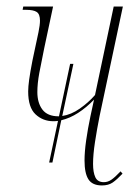

<svg xmlns="http://www.w3.org/2000/svg" viewBox="-20 -556 414 586"><path d="M130 -60 157 -187Q150 -186 143 -186Q111 -186 88.5 -207Q66 -228 66 -277Q66 -291 69 -313Q72 -335 79 -371L86 -404Q93 -436 97.5 -458Q102 -480 102 -493Q102 -513 92 -519.5Q82 -526 60 -526H49L51 -536H142L115 -409Q106 -366 100 -333.5Q94 -301 94 -275Q94 -242 109.5 -221.5Q125 -201 159 -201H160L194 -361H204L170 -202Q197 -206 223.5 -224.5Q250 -243 270 -266L327 -536H355L284 -202Q276 -162 270 -123Q264 -84 264 -56Q264 -30 271 -15Q278 0 297 0Q309 0 320 -7.5Q331 -15 348 -33L354 -26Q337 -8 324 1Q311 10 291 10Q262 10 250 -8.5Q238 -27 238 -66Q238 -93 243 -128Q248 -163 256 -201L267 -252Q244 -228 218.5 -211.5Q193 -195 167 -189L140 -60Z"/></svg>

Font: Noto Serif Display ExtraCondensed Thin
Style: Italic
Weight: 100
Width: 2
Italic angle: -12°
Designer: Monotype Design Team
Foundry: Monotype Imaging Inc.
Version: Version 2.009